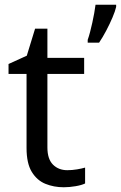

<svg xmlns="http://www.w3.org/2000/svg" viewBox="-20 -780 510 810"><path d="M264 -62Q284 -62 305 -65.5Q326 -69 339 -73V-6Q325 1 299 5.5Q273 10 249 10Q207 10 171.5 -4.5Q136 -19 114 -55Q92 -91 92 -156V-468H16V-510L93 -545L128 -659H180V-536H335V-468H180V-158Q180 -109 203.5 -85.5Q227 -62 264 -62ZM470 -751Q466 -733 454.5 -706Q443 -679 428 -650.5Q413 -622 398 -600H350V-612Q355 -626 360 -645Q365 -664 369.5 -684.5Q374 -705 377.5 -724.5Q381 -744 383 -760H470Z"/></svg>

Font: Noto Sans Lao UI
Style: Regular
Weight: 400
Designer: Monotype Design Team
Foundry: Monotype Imaging Inc.
Version: Version 2.000